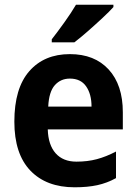

<svg xmlns="http://www.w3.org/2000/svg" viewBox="-20 -786 580 816"><path d="M277 -556Q382 -556 442 -490.5Q502 -425 502 -309V-236H183Q185 -170 216.5 -134.5Q248 -99 305 -99Q352 -99 391.5 -109.5Q431 -120 473 -142V-29Q435 -8 393.5 1Q352 10 297 10Q177 10 109 -61Q41 -132 41 -269Q41 -411 104.5 -483.5Q168 -556 277 -556ZM277 -452Q238 -452 213 -424Q188 -396 185 -333H369Q369 -386 346 -419Q323 -452 277 -452ZM462 -756Q446 -738 416 -710Q386 -682 353.5 -653.5Q321 -625 296 -606H200V-619Q225 -651 254 -691.5Q283 -732 303 -766H462Z"/></svg>

Font: Noto Sans Tamil SemiCondensed
Style: Bold
Weight: 700
Width: 4
Designer: Jelle Bosma - Monotype Design Team
Foundry: Monotype Imaging Inc.
Version: Version 2.004; ttfautohint (v1.8.4.7-5d5b)